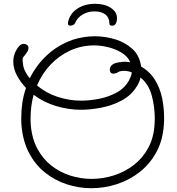

<svg xmlns="http://www.w3.org/2000/svg" viewBox="-20 -949 933 1011"><path d="M481 -929Q531 -929 563.5 -907.5Q596 -886 596 -854Q596 -835 589.5 -824.5Q583 -814 573 -814H569Q556 -814 556 -825Q556 -856 535 -872.5Q514 -889 477 -889Q443 -889 415 -872.5Q387 -856 376 -829Q371 -819 363 -816.5Q355 -814 350 -814Q334 -814 339 -836Q349 -878 387.5 -903.5Q426 -929 481 -929ZM461 42Q395 42 332 21.5Q269 1 217.5 -40Q166 -81 133 -143.5Q100 -206 93 -290Q92 -300 92 -309.5Q92 -319 92 -329Q92 -370 98 -409.5Q104 -449 117 -486Q89 -515 69.5 -551Q50 -587 50 -625Q50 -645 56.5 -664.5Q63 -684 78 -703Q83 -710 90 -714Q97 -718 105 -718Q115 -718 122.5 -712.5Q130 -707 130 -696Q130 -687 125 -678Q121 -671 115.5 -664.5Q110 -658 105 -651L101 -646Q99 -642 99 -634Q99 -629 100 -620.5Q101 -612 103 -599Q106 -585 116 -567Q126 -549 136 -538L137 -537Q171 -606 228 -659Q285 -712 364 -740Q389 -748 418.5 -753Q448 -758 479 -758Q534 -758 586.5 -742Q639 -726 677 -691.5Q715 -657 723 -599Q770 -571 796.5 -527.5Q823 -484 833.5 -433Q844 -382 844 -331Q844 -322 844 -312.5Q844 -303 843 -294Q838 -212 804 -149Q770 -86 716 -43.5Q662 -1 596 20.5Q530 42 461 42ZM406 -419Q451 -419 500.5 -428.5Q550 -438 593 -461Q636 -484 659 -525Q664 -535 668.5 -546Q673 -557 674 -568Q653 -576 632 -576Q628 -576 623.5 -575.5Q619 -575 614 -574Q612 -573 610 -573Q608 -573 605 -571L603 -570Q599 -566 589.5 -563.5Q580 -561 575 -561Q566 -562 562 -568Q558 -574 558 -581Q558 -592 562 -597L565 -602L569 -606Q579 -616 601 -620Q623 -624 637 -624Q651 -624 666 -621Q652 -653 619 -672.5Q586 -692 547.5 -701Q509 -710 476 -710Q409 -710 350 -683Q291 -656 246 -608.5Q201 -561 175 -499Q222 -459 283.5 -439Q345 -419 406 -419ZM462 -7Q522 -7 580 -25.5Q638 -44 685 -80.5Q732 -117 761 -171Q790 -225 794 -296Q794 -304 794.5 -311.5Q795 -319 795 -326Q795 -385 779.5 -444.5Q764 -504 720 -541Q714 -514 699 -492Q670 -446 620 -419.5Q570 -393 513 -382Q456 -371 406 -371Q341 -371 275.5 -390.5Q210 -410 157 -450Q149 -420 145 -389.5Q141 -359 141 -328Q141 -319 141 -310Q141 -301 142 -292Q148 -219 177 -165.5Q206 -112 250.5 -77Q295 -42 350 -24.5Q405 -7 462 -7Z"/></svg>

Font: Twinkle Star
Style: Regular
Weight: 400
Designer: Robert E. Leuschke
Foundry: Robert E. Leuschke
Version: Version 2.010; ttfautohint (v1.8.3)